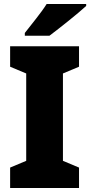

<svg xmlns="http://www.w3.org/2000/svg" viewBox="-20 -947 454 967"><path d="M414 -917V-927H215C187 -882 138 -824 105 -781V-767H229C281 -806 374 -880 414 -917ZM378 0V-103L297 -137V-577L378 -611V-714H31V-611L112 -577V-137L31 -103V0Z"/></svg>

Font: Noto Sans Thai Looped SemiCondensed Black
Style: Regular
Weight: 900
Width: 4
Designer: Sasikarn Vongin, Ben Mitchell
Foundry: The Fontpad Ltd
Version: Version 1.001